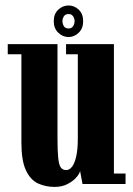

<svg xmlns="http://www.w3.org/2000/svg" viewBox="-20 -688 499 718"><path d="M184.5 11Q150.5 11 122.2 -2Q94 -15 77 -51Q60 -87 60 -155.5V-485H9V-523H195V-171Q195 -122.5 197.8 -96.5Q200.5 -70.5 207.8 -61.2Q215 -52 227.5 -52Q240 -52 249.8 -65Q259.5 -78 265.2 -104Q271 -130 271 -170V-485H227V-523H406V-39H449.5V0H288.5L279.5 -48.5Q277 -37.5 264.8 -23.8Q252.5 -10 232 0.5Q211.5 11 184.5 11ZM236.5 -549.5Q214.5 -549.5 197.8 -565.8Q181 -582 181 -608.5Q181 -636 197.8 -651.8Q214.5 -667.5 236.5 -667.5Q258 -667.5 274.5 -651.8Q291 -636 291 -608.5Q291 -582 274.5 -565.8Q258 -549.5 236.5 -549.5ZM236.5 -581.5Q248 -581.5 253.5 -590.2Q259 -599 259 -609.5Q259 -618 253.5 -626.8Q248 -635.5 236.5 -635.5Q224 -635.5 218.8 -626.8Q213.5 -618 213.5 -609.5Q213.5 -599 218.8 -590.2Q224 -581.5 236.5 -581.5Z"/></svg>

Font: Imbue Thin 10pt ExtraBold
Style: Regular
Weight: 800
Version: Version 1.102